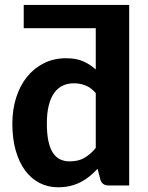

<svg xmlns="http://www.w3.org/2000/svg" viewBox="-20 -766 611 793"><path d="M375.5 -381.5Q356 -404 333.2 -413Q310.5 -422 285 -422Q260 -422 239.5 -412.5Q219 -403 204.2 -382.8Q189.5 -362.5 181.5 -331Q173.5 -299.5 173.5 -256Q173.5 -213 180 -183Q186.5 -153 198.8 -134.5Q211 -116 228.5 -107.8Q246 -99.5 267.5 -99.5Q304 -99.5 328.8 -114Q353.5 -128.5 375.5 -155ZM513.5 0H428.5Q402 0 394.5 -24L383 -69Q367.5 -52 350.2 -38Q333 -24 313 -13.8Q293 -3.5 270 2Q247 7.5 220 7.5Q178.5 7.5 144 -10Q109.5 -27.5 84.2 -61.2Q59 -95 45 -144Q31 -193 31 -256Q31 -313.5 46.8 -363Q62.5 -412.5 91.5 -448.5Q120.5 -484.5 161.5 -505Q202.5 -525.5 252.5 -525.5Q294.5 -525.5 323.2 -513Q352 -500.5 375.5 -479V-649.5H78V-745.5H513.5Z"/></svg>

Font: Lato 2
Style: Regular
Weight: 800
Designer: Lukasz Dziedzic with Adam Twardoch and Botio Nikoltchev
Foundry: tyPoland Lukasz Dziedzic
Version: Version 2.015; 2015-08-06; http://www.latofonts.com/